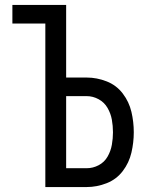

<svg xmlns="http://www.w3.org/2000/svg" viewBox="-20 -755 616 775"><path d="M163 0H330Q371 0 410.5 -15.5Q450 -31 475.5 -64.5Q501 -98 510.5 -139Q520 -180 520 -221Q520 -263 510.5 -303.5Q501 -344 475.5 -377.5Q450 -411 410.5 -426.5Q371 -442 330 -442H247V-735H30V-660H163ZM330 -76H247V-367H330Q355 -367 378 -354.5Q401 -342 414 -319.5Q427 -297 431.5 -272Q436 -247 436 -221Q436 -196 431.5 -170.5Q427 -145 414 -122.5Q401 -100 378 -88Q355 -76 330 -76Z"/></svg>

Font: Iosevka SS01 Extended
Style: Regular
Weight: 400
Width: 7
Monospace: yes
Designer: Belleve Invis
Foundry: Belleve Invis
Version: Version 3.4.7; ttfautohint (v1.8.3)